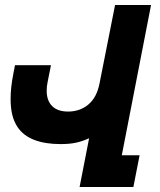

<svg xmlns="http://www.w3.org/2000/svg" viewBox="-20 -749 642 769"><path d="M336.9 -195.3Q324.2 -189.5 311.5 -185.1Q298.8 -180.7 285.4 -177.7Q272 -174.8 256.3 -173.3Q240.7 -171.9 222.2 -171.9Q161.1 -171.9 117.7 -188.5Q74.2 -205.1 50.8 -239.3Q36.6 -260.3 29.5 -287.8Q22.5 -315.4 22.5 -353Q22.5 -376 25.1 -400.4Q27.8 -424.8 33.7 -455.1L40 -487.8H184.1L170.4 -418.9Q168.5 -410.2 167.7 -401.6Q167 -393.1 167 -385.7Q167 -345.7 189 -324Q210.9 -302.2 252.9 -302.2Q299.8 -302.2 333.5 -330.1Q367.2 -357.9 378.4 -413.6L440.9 -729H585L467.8 -127H539.1L514.2 0H298.8Z"/></svg>

Font: Hack
Style: Bold Italic
Weight: 700
Italic angle: -11°
Monospace: yes
Designer: Christopher Simpkins
Foundry: Christopher Simpkins
Version: Version 2.017; ttfautohint (v1.4.1) -l 4 -r 80 -G 350 -x 0 -